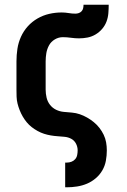

<svg xmlns="http://www.w3.org/2000/svg" viewBox="-20 -581 540 816"><path d="M257 215V110H264Q274 110 283.5 106.5Q293 103 299.5 95.5Q306 88 308 78Q310 68 310 58Q310 43 303 29.5Q296 16 283 9Q270 2 255 0.5Q240 -1 225 -2Q210 -3 195.5 -5.5Q181 -8 167 -12.5Q153 -17 139.5 -24.5Q126 -32 114.5 -41Q103 -50 93.5 -61.5Q84 -73 76.5 -86Q69 -99 63.5 -113Q58 -127 54.5 -141Q51 -155 50.5 -170Q50 -185 50 -200V-320Q50 -347 54 -373.5Q58 -400 69 -424.5Q80 -449 98 -469Q116 -489 139.5 -502.5Q163 -516 189 -522Q215 -528 242 -528Q257 -528 271.5 -525.5Q286 -523 300 -523Q308 -523 315 -525.5Q322 -528 327 -533.5Q332 -539 333.5 -546.5Q335 -554 335 -561H442Q442 -543 440.5 -524.5Q439 -506 432.5 -489Q426 -472 414 -458Q402 -444 386 -434.5Q370 -425 352 -421.5Q334 -418 316 -418Q299 -418 281.5 -420.5Q264 -423 247 -423Q229 -423 213 -413.5Q197 -404 188.5 -388.5Q180 -373 177 -355.5Q174 -338 174 -320V-200Q174 -183 178 -166Q182 -149 192.5 -135.5Q203 -122 218.5 -114.5Q234 -107 251 -105.5Q268 -104 285.5 -102.5Q303 -101 319 -95.5Q335 -90 350 -81.5Q365 -73 378.5 -62Q392 -51 402.5 -37.5Q413 -24 420.5 -8.5Q428 7 431 24Q434 41 434 58Q434 80 430 102Q426 124 415 143Q404 162 387 176.5Q370 191 350 199.5Q330 208 308 211.5Q286 215 264 215Z"/></svg>

Font: Iosevka SS04 Extrabold
Style: Regular
Weight: 800
Monospace: yes
Designer: Belleve Invis
Foundry: Belleve Invis
Version: Version 19.0.0; ttfautohint (v1.8.4)